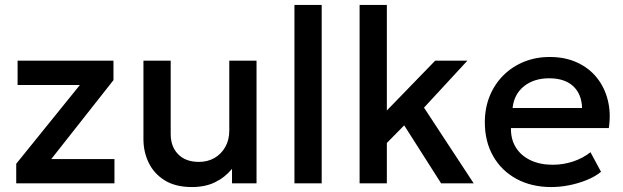

<svg xmlns="http://www.w3.org/2000/svg" viewBox="-20 -740 2516 775"><path d="M45.5 0V-79L302.5 -397H51V-495H438V-416.5L187 -98H442V0Z M755 15Q688.5 15 645.2 -11.8Q602 -38.5 580.5 -82.5Q559 -126.5 559 -178.5V-495H669V-199Q669 -148 699.2 -117.2Q729.5 -86.5 783 -86.5Q818 -86.5 845.5 -102.2Q873 -118 889.2 -146.5Q905.5 -175 905.5 -212.5V-495H1015.5V0H916.5V-58.5Q887.5 -23.5 847.8 -4.2Q808 15 755 15Z M1168.5 0V-720H1278.5V0Z M1431.5 0V-720H1541.5V-294L1736.5 -495H1866.5L1691.5 -305.5L1892 0H1760.5L1611.5 -234L1541.5 -163V0Z M2205.5 15Q2125.5 15 2065 -17.8Q2004.5 -50.5 1970.8 -109.5Q1937 -168.5 1937 -246.5Q1937 -303.5 1956.5 -351.8Q1976 -400 2011.5 -435.5Q2047 -471 2094.8 -490.5Q2142.5 -510 2199 -510Q2260.5 -510 2308.5 -488.2Q2356.5 -466.5 2388.2 -427.5Q2420 -388.5 2433.2 -336.2Q2446.5 -284 2437.5 -223H2042.5Q2041.5 -178.5 2062 -145.2Q2082.5 -112 2120.8 -93.5Q2159 -75 2211 -75Q2253 -75 2292.2 -87.8Q2331.5 -100.5 2363.5 -125.5L2406 -46.5Q2382 -27 2348 -13.2Q2314 0.5 2277 7.8Q2240 15 2205.5 15ZM2049 -304H2329.5Q2328 -360 2293.8 -392Q2259.5 -424 2196.5 -424Q2135.5 -424 2095.2 -392Q2055 -360 2049 -304Z"/></svg>

Font: Geologica Cursive
Style: Regular
Weight: 400
Designer: Sindre Bremnes, Frode Helland
Foundry: Monokrom Skriftforlag AS
Version: Version 1.010;gftools[0.9.28]